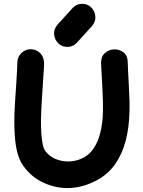

<svg xmlns="http://www.w3.org/2000/svg" viewBox="-20 -978 752 1007"><path d="M101 -110Q144 -48 212 -18Q280 12 349 8Q417 4 482 -29.5Q547 -63 586 -120Q655 -221 659 -391Q661 -443 656 -524Q650 -632 650 -652Q649 -687 627.5 -703.5Q606 -720 578.5 -719Q551 -718 530.5 -700Q510 -682 510 -648Q511 -626 517 -516Q521 -441 520 -395Q517 -266 470 -198Q442 -157 392 -140Q343 -124 293 -137Q243 -150 215 -190Q204 -206 199 -256Q193 -305 196 -384Q197 -420 204 -524Q208 -591 211 -633Q214 -675 191 -699Q171 -719 142 -720Q113 -720 92.5 -700Q72 -680 71 -651Q71 -626 65 -534Q58 -436 56 -388Q53 -300 60 -240Q69 -155 101 -110ZM337 -732Q366 -734 385 -756L463 -842Q483 -866 480 -893.5Q477 -921 457.5 -940Q438 -959 407 -958Q378 -956 359 -934L281 -848Q261 -824 264 -796.5Q267 -769 286.5 -750Q306 -731 337 -732Z"/></svg>

Font: Balsamiq Sans
Style: Bold
Weight: 700
Designer: Michael Angeles
Foundry: Balsamiq SRL
Version: Version 1.020; ttfautohint (v1.8.4.7-5d5b);gftools[0.9.26]